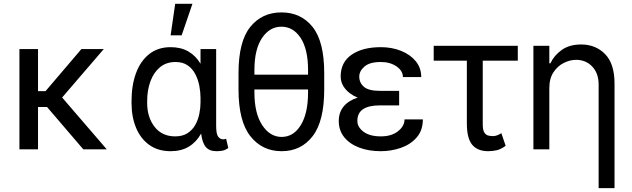

<svg xmlns="http://www.w3.org/2000/svg" viewBox="-20 -787 3330 1012"><path d="M419 0 228 -223H180.4V0H82.4V-528.4H180.4V-306.8H220.2L409.1 -528.4H527L307.5 -273.1L542.6 0Z M673.3 -244.3V-254.3Q673.3 -337.4 696.9 -401.5Q720.5 -465.6 766.5 -502Q812.5 -538.4 879.3 -538.4Q933.9 -538.4 973 -515.6Q1012.1 -492.9 1036.9 -451V-528.4H1119.3V-123.6Q1119.3 -79.9 1130.3 -66.2Q1141.3 -52.6 1156.2 -52.6Q1163.4 -52.6 1171.9 -55.4L1183.2 -7.1Q1167.3 4.6 1152 7.3Q1136.7 9.9 1120.7 9.9Q1083.8 9.9 1065 -11.9Q1046.2 -33.7 1040.1 -83.1Q1015.3 -38.4 975.5 -14.2Q935.7 9.9 879.3 9.9Q813.2 9.9 767.2 -22.9Q721.2 -55.8 697.3 -113.1Q673.3 -170.5 673.3 -244.3ZM755.7 -254.3V-244.3Q755.7 -168.7 794.9 -118.4Q834.2 -68.2 903.4 -68.2Q942.5 -68.2 968.2 -84.9Q994 -101.6 1009.1 -128.4Q1024.1 -155.2 1030.5 -186.6Q1036.9 -218 1036.9 -247.2V-271.3Q1036.9 -301.1 1030.7 -334Q1024.5 -366.8 1009.8 -395.6Q995 -424.4 969.5 -442.3Q943.9 -460.2 904.8 -460.2Q856.5 -460.2 823.3 -432.7Q790.1 -405.2 772.9 -358.5Q755.7 -311.8 755.7 -254.3ZM879.3 -600.9 903.4 -767H994.3L937.5 -600.9Z M1688.9 -402V-315.3Q1688.9 -148.1 1627.8 -69.1Q1566.8 9.9 1464.5 9.9Q1362.2 9.9 1299.7 -69.1Q1237.2 -148.1 1237.2 -315.3V-402Q1237.2 -568.2 1299 -644.9Q1360.8 -721.6 1463.1 -721.6Q1566.4 -721.6 1627.7 -644.9Q1688.9 -568.2 1688.9 -402ZM1321 -417.6V-393.5H1603.7V-417.6Q1603.7 -527.3 1564.8 -586.8Q1525.9 -646.3 1463.1 -646.3Q1401.3 -646.3 1361.2 -586.8Q1321 -527.3 1321 -417.6ZM1603.7 -299.7V-315.3H1321V-299.7Q1321 -190 1361.9 -127.7Q1402.7 -65.3 1464.5 -65.3Q1527.3 -65.3 1565.5 -127.7Q1603.7 -190 1603.7 -299.7Z M1981.5 -308.2H2083.8V-231.5H1981.5Q1924 -231.5 1893.8 -211.6Q1863.6 -191.8 1863.6 -149.1Q1863.6 -117.2 1896.1 -92.7Q1928.6 -68.2 1987.2 -68.2Q2043.7 -68.2 2077.9 -95.3Q2112.2 -122.5 2112.2 -157.7H2208.8Q2208.8 -99.4 2176.1 -62.3Q2143.5 -25.2 2092.7 -7.6Q2041.9 9.9 1987.2 9.9Q1923.3 9.9 1873.2 -9.1Q1823.2 -28.1 1794.4 -63.7Q1765.6 -99.4 1765.6 -149.1Q1765.6 -195 1791.4 -226Q1817.1 -257.1 1865.1 -272.4Q1823.2 -289.8 1799.4 -319.1Q1775.6 -348.4 1775.6 -383.5Q1775.6 -459.2 1833.5 -498.8Q1891.3 -538.4 1987.2 -538.4Q2045.5 -538.4 2093.9 -519Q2142.4 -499.6 2171.3 -464.3Q2200.3 -429 2200.3 -380.7H2103.7Q2103.7 -413.7 2070 -437Q2036.2 -460.2 1987.2 -460.2Q1928.6 -460.2 1901.1 -436.3Q1873.6 -412.3 1873.6 -383.5Q1873.6 -350.5 1898.3 -329.4Q1922.9 -308.2 1981.5 -308.2Z M2709.2 -545.5V-467.3H2524.5V-132.1Q2524.5 -100.9 2533.2 -87.9Q2541.9 -74.9 2554.5 -72.3Q2567.1 -69.6 2578.5 -69.6Q2591.3 -69.6 2603.2 -74.8Q2615.1 -79.9 2622.5 -85.2L2645.2 -18.5Q2620.7 -0.4 2598.5 4.8Q2576.3 9.9 2552.9 9.9Q2497.5 9.9 2469.1 -23.8Q2440.7 -57.5 2440.7 -136.4V-467.3H2266V-545.5Z M2875.4 -322.4V0H2791.5V-545.5H2875.4V-453.1H2881Q2900.2 -494.7 2940.7 -523.6Q2981.2 -552.6 3043 -552.6Q3119.7 -552.6 3169.4 -501.8Q3219.1 -451 3219.1 -346.6V204.5H3135.3V-340.9Q3135.3 -400.6 3101.7 -436.1Q3068.2 -471.6 3016 -471.6Q2984.7 -471.6 2952.2 -455.6Q2919.7 -439.6 2897.5 -406.6Q2875.4 -373.6 2875.4 -322.4Z"/></svg>

Font: Inter UI
Style: Regular
Weight: 400
Designer: Rasmus Andersson
Foundry: rsms
Version: Version 2.2